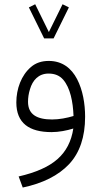

<svg xmlns="http://www.w3.org/2000/svg" viewBox="-20 -610 470 890"><path d="M228.5 -432.1 299.3 -575.7 270 -590.3 206.5 -461.4 143.1 -590.3 113.8 -575.7 184.6 -432.1ZM374.5 -68.8C374.5 -128.9 363.8 -192.4 337.4 -243.2C311 -293.9 268.6 -327.6 206.1 -327.6C173.3 -327.6 145.5 -318.4 123.5 -299.3C78.6 -261.2 55.7 -197.8 55.7 -135.3C55.7 -39.1 115.2 2.4 219.2 2.4C252.9 2.4 290 -4.9 319.8 -14.2C311 44.9 286.6 92.3 246.1 127.9C205.6 163.6 145.5 189.9 66.4 208L85.4 259.3C178.7 239.7 250.5 203.6 300.3 150.9C349.6 98.1 374.5 24.9 374.5 -68.8ZM221.7 -56.2C152.8 -56.2 109.9 -78.1 109.9 -138.2C109.9 -157.2 112.8 -176.8 119.1 -196.8C130.9 -237.3 158.2 -269 205.1 -269C233.9 -269 256.3 -259.8 272.9 -240.7C305.7 -202.6 318.4 -138.2 320.8 -72.3C289.6 -63 254.9 -56.2 221.7 -56.2Z"/></svg>

Font: Vazirmatn ExtraLight
Style: Regular
Weight: 200
Designer: Saber Rastikerdar
Foundry: Saber Rastikerdar
Version: Version 33.003